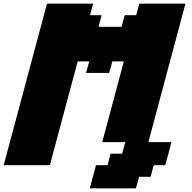

<svg xmlns="http://www.w3.org/2000/svg" viewBox="-20 -895 1040 1040"><path d="M466.3 125H716.3L733.4 62.5H795.9L812.5 0H875Q880.9 -21 892.1 -62.5Q903.3 -104 908.7 -125H783.7L984.4 -875H734.4L717.8 -812.5H655.3L638.7 -750H513.7L530.3 -812.5H467.8L484.4 -875H234.4Q195.3 -729 117.2 -437.5Q39.1 -146 0 0H250L400.9 -562.5H463.4L446.3 -500H571.3L588.4 -562.5H650.9L533.7 -125H658.7L641.6 -62.5H579.1L562.5 0H500Q494.1 21 483.2 62.5Q472.2 104 466.3 125Z"/></svg>

Font: Faithful 32x
Style: BoldOblique
Weight: 400
Foundry: Faithful Resource Pack
Version: Version 1.0; January 27, 2023